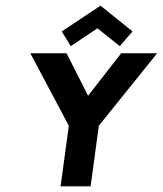

<svg xmlns="http://www.w3.org/2000/svg" viewBox="-20 -658 575 678"><path d="M87 -470 223 -214 194 0H300L329 -214L535 -470H408L291 -320L215 -470ZM198 -547 230 -495 324 -558 403 -495 448 -547 335 -638Z"/></svg>

Font: Hussar Tani
Style: Kurs
Weight: 700
Foundry: Cannot Into Space Fonts
Version: Version 0.92